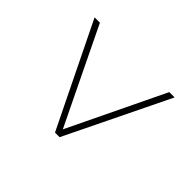

<svg xmlns="http://www.w3.org/2000/svg" viewBox="-107 -703 765 765"><g transform="rotate(-45 275.5 -320.5)"><path d="M57 -333 493 -546V-516L88 -320L493 -125V-95L57 -307Z"/></g></svg>

Font: Noto Sans Oriya Thin
Style: Regular
Weight: 100
Designer: Amélie Bonet and Sol Matas
Foundry: Google LLC
Version: Version 2.006; ttfautohint (v1.8.4.7-5d5b)